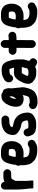

<svg xmlns="http://www.w3.org/2000/svg" viewBox="2181 -3030 1092 5494"><g transform="rotate(-90 2727.0 -283.0)"><path d="M50 -692V-352C50 -336.7 50.7 -320.3 52 -303C53.3 -259.3 53.8 -229.5 58 -190C63 -125.4 67.9 -65.4 78 -5V0C80.3 36.3 85 74 85 109V123C85 125 122 126 196 126C270.7 126 308 125 308 123V59C308 27.9 300 2 300 -29C299.3 -45.7 299 -62.7 299 -80V-381C301.8 -388 303.8 -394.5 305 -402C305.7 -402 306 -402.3 306 -403C312 -413.7 316.7 -422 320 -428C325.4 -441.4 337.6 -454.9 343 -471C349.7 -477.7 355.1 -484.5 361 -493C367 -497.7 371.7 -501 375 -503H376L390 -505L407 -508C409.7 -508 412.3 -508.3 415 -509H520C580.5 -509 632 -560.1 632 -620.5C632 -680.9 580.5 -732 520 -732H425C407 -732 392.1 -730.3 375 -729L359 -726C324.6 -722.2 298 -713.5 273 -701C267.9 -755.8 218.9 -803 160 -803C99.7 -803 50 -752 50 -692Z M1213 -497C1213 -485.4 1211.1 -472.8 1210 -462V-460C1205.8 -447.5 1203.3 -437.5 1198 -427L1193.5 -418C1191.7 -414.4 1188.1 -405 1183 -405C1164.3 -396.5 1149.2 -391.1 1131 -382C1129 -381.3 1127.7 -381 1127 -381C1119.9 -379.8 1110.6 -378 1102 -378H1025C1013.4 -380.9 998.7 -381.5 987 -383C985 -383 983.3 -383.3 982 -384C984.7 -399.3 987 -415 989 -431C995 -471.2 1004.8 -496 1015 -531C1020.3 -549.4 1025 -565 1036 -576L1042 -578H1153C1167.2 -576.4 1175.3 -574.1 1188 -572C1191.3 -570 1195 -568 1199 -566C1204.3 -552.6 1207 -551 1207 -543C1210.3 -529.7 1213 -512.6 1213 -497ZM1144 237H1246C1258 237 1270.3 235.7 1283 233C1322.3 224.3 1359.3 207.8 1389 188C1396.3 184.7 1402.7 181.3 1408 178C1438.7 164.8 1458.6 140.1 1467.5 108C1486.5 39.6 1442.1 -15.2 1391.5 -30C1359.3 -39.4 1326.7 -34.1 1301 -17L1293 -13C1276.8 -6 1263.1 6.2 1245 13C1243.7 13 1242.7 13.3 1242 14H1140C1126.2 12.5 1114.9 10.2 1099 9C1088.7 4.9 1077 2 1065 -1C1051.2 -3.8 1041.4 -10.3 1030 -16L1028 -18L1011 -34C1002.7 -42.3 994.3 -50.5 988 -60C988 -60.7 987.7 -61.3 987 -62C979.3 -90.3 971.5 -127.3 969 -160C991.7 -160 1013.5 -155 1037 -155H1102C1121.9 -155 1143 -158.3 1160 -160C1184.8 -163.3 1211.7 -172.4 1231 -182C1233.7 -184 1236.7 -185.3 1240 -186C1244.7 -188.7 1248.7 -190.7 1252 -192C1304.7 -209.6 1349.7 -245.1 1376 -289C1407 -335.5 1428.9 -391.2 1434 -463C1441.3 -531.9 1425.9 -595.9 1408 -645C1389.8 -696.4 1353.4 -735.4 1308 -760C1285.4 -772.7 1268.4 -783 1242 -788C1212.3 -794.6 1182.3 -801 1145 -801H1039C1022.3 -801 1006 -799 990 -795C983.3 -793 977.3 -791.7 972 -791C950 -785.7 929 -775.7 909 -761C868.6 -732.2 837.8 -691.1 817 -642C807.4 -619.8 799.1 -585.2 791 -561C772.5 -507.8 761.2 -438.4 756 -374C739.3 -353.3 731 -330 731 -304C731 -283.3 736.3 -264.3 747 -247C746.3 -229.7 746 -214 746 -200C743.7 -141.1 750.4 -96.2 762 -48C775.6 31 805.7 80.1 854 123L870 140C889.3 159.3 906 172.2 931 184L947 192C967 202.6 988.6 209.8 1012 216C1035.7 222.8 1063.4 232 1092 232C1108.3 233.8 1125 237 1144 237Z M1837 -481C1838.3 -487 1839.3 -493 1840 -499C1842 -503.7 1844.3 -508.7 1847 -514C1851.6 -523.2 1867.8 -530.1 1876 -536C1902.4 -549.2 1929.6 -555.3 1963 -562H1966C1970.7 -562 1976.7 -561.7 1984 -561C1998.7 -561 2013 -561.7 2027 -563C2029.7 -563.7 2031.7 -564 2033 -564H2056C2116.5 -564 2168 -615.1 2168 -675.5C2168 -735.9 2116.5 -787 2056 -787H2033C2022.3 -787 2010.7 -786 1998 -784H1993C1983 -784.7 1974 -785 1966 -785C1937.7 -785 1912.1 -780.8 1887 -775C1841.6 -765.3 1798.1 -749 1763 -728L1737 -712C1698.8 -685.5 1667.9 -655.8 1647 -612C1635.6 -589.3 1623.3 -562.7 1620 -535C1617.1 -512 1612.6 -485.5 1611 -461C1611 -395.9 1638.9 -350.7 1678 -320C1714 -290.6 1753.9 -264.8 1801 -246C1839.8 -231.7 1889 -224 1931 -215C1946.6 -209.8 1957.1 -201.2 1968 -193C1978.5 -187.8 1990.6 -172.4 1999 -164C2005.6 -150.7 2011.2 -140.9 2016 -125C2019.3 -115.9 2024 -109.1 2024 -100C2026.4 -84.1 2028.5 -68.6 2030 -54V-46C2021.5 -39.2 2009.2 -33.1 2000 -28C1999.3 -28 1998.3 -27.7 1997 -27C1988.5 -24.2 1979.9 -21 1972 -21L1954 -19C1948 -18.3 1941.7 -17.3 1935 -16H1930C1920.7 -16.7 1910.7 -17 1900 -17H1846C1832 -20.5 1820.5 -23.4 1803 -26C1801.7 -29.3 1800.7 -33.3 1800 -38L1790 -73C1775.3 -121.5 1718.6 -168.4 1652 -149.5C1602.2 -135.3 1556.8 -78.9 1575 -12L1585 23C1612.5 120 1664.7 175.2 1766 194C1794.5 199.7 1816.7 206 1850 206H1900C1907.3 206 1914 206.3 1920 207C1947.5 207 1976.7 202.4 2001 200C2039.2 195.2 2076.7 184.4 2105 168C2125.8 156.6 2147.9 144.9 2166 130C2191.9 112.8 2211.9 93.4 2227 66C2240.7 40.3 2253 9.6 2253 -25V-46C2253 -77.1 2248.6 -103.3 2245 -132C2240.1 -160.4 2234.7 -174.2 2227 -199C2205.3 -264.1 2170 -315.9 2122 -357C2106.1 -369.1 2096.7 -375.5 2084 -385C2067.1 -398.3 2051.6 -404.7 2033 -414C1996.9 -430.2 1954.9 -440.1 1910 -448C1880.8 -451.2 1856.6 -462.5 1838 -478H1837Z M2720 -496C2720 -493.3 2719.7 -491 2719 -489C2719 -488.3 2718.7 -487.3 2718 -486C2714 -476 2709.7 -463.7 2705 -449C2698.1 -426 2679.8 -400.2 2662 -386C2656.3 -380.3 2651.9 -376 2642 -376V-382C2642.7 -387.3 2643.7 -393 2645 -399C2647.4 -412.7 2649.5 -438.3 2655 -452C2669.1 -489.7 2684.6 -532.6 2711 -559C2711.7 -556.3 2712 -554 2712 -552C2714.3 -534.9 2720 -515.1 2720 -496ZM2696 -6C2695.3 -6 2694.7 -5.7 2694 -5C2672.8 7.1 2649.9 13.4 2622 19H2618C2614.7 19.7 2611 20 2607 20H2532C2530 19.3 2527.3 18.7 2524 18C2466.5 -17.4 2399.4 6.1 2370.5 51.5C2334.4 108.3 2358.3 176.6 2403 206L2412 211C2437 226.8 2487 243 2527 243H2607C2614.3 243 2621.3 242.7 2628 242C2638 242 2647.3 241.3 2656 240C2691.4 233.6 2729.1 225.9 2757 211C2806.9 191.1 2848.7 165.2 2877 124L2887 110C2892.3 102.7 2897.7 94.7 2903 86C2923.9 54.6 2935.5 18.2 2947 -22C2962.3 -73.9 2981.4 -135.9 2976 -203C2969 -294.1 2956.2 -396.3 2947 -485L2945 -499C2945.7 -503.7 2946.3 -508.7 2947 -514L2949 -540C2950.3 -553.3 2950.7 -564.7 2950 -574V-586C2950 -598.7 2948.7 -611.7 2946 -625C2936 -659.9 2931.1 -690.2 2910.5 -715C2891.7 -737.6 2860.2 -752.5 2823 -759C2802.3 -779 2777 -789 2747 -789H2737C2714.5 -789 2683.1 -786.3 2664 -781C2619.5 -771.7 2594.2 -755.2 2562 -724C2516.6 -682 2489.9 -635.4 2464 -575C2449.3 -539.7 2437.3 -514.3 2431 -473L2426 -443C2420.5 -417 2417.4 -389.1 2420 -358C2424.3 -297.6 2433.1 -261.9 2464 -226C2496 -188 2537.8 -167.1 2596 -156C2625.6 -151.3 2653.5 -152.9 2683 -156C2711.4 -157.8 2731.1 -167 2753 -179V-171C2750.5 -153.3 2747.3 -130.6 2742 -116C2737.8 -99.2 2732.7 -77.1 2726 -62L2716 -36V-35C2708.9 -23.6 2703.7 -16.3 2696 -6Z M3230 -454C3283.3 -454 3323.7 -490.7 3337 -533C3341.7 -535.7 3346 -538 3350 -540H3351C3359 -543.3 3368 -547 3378 -551C3379.3 -551.7 3381 -552 3383 -552C3398.5 -555.4 3417.3 -558 3435 -558H3497C3499.7 -554.7 3501.3 -552.3 3502 -551V-550C3516.8 -520.4 3521.2 -478 3534 -446C3534.6 -443 3538 -434 3538 -429H3387C3311.7 -429 3277.7 -405.3 3235 -367C3190.2 -325.6 3164.4 -285.2 3138 -228L3130 -210C3118 -184.5 3108 -160.9 3096 -137C3082.4 -105.9 3076 -64.3 3076 -21C3076 63.2 3123 110.6 3177 144C3182.3 147.3 3185.7 149.7 3187 151L3213 169C3240.1 185.3 3276.1 198.1 3313 203L3330 205C3338.7 206.3 3347.7 207.3 3357 208H3441C3493.5 208 3533.3 190.2 3571 176C3594.5 202.1 3626.5 217.3 3664 228C3730.9 247.8 3788.4 201.8 3802 152C3820.9 87.3 3780 33.4 3734 17V14C3734 4.8 3736.1 -7 3737 -16C3743.3 -34.9 3743.6 -54.2 3752 -71C3760.6 -92.5 3766.4 -115.7 3770 -139L3772 -157C3773.3 -167.7 3774 -179 3774 -191V-304C3774 -307.3 3774.3 -310 3775 -312C3776.1 -331.2 3772.5 -355.6 3771 -374L3769 -398C3765 -429.8 3761.8 -452.5 3755 -483C3749.9 -504.6 3744.1 -514.7 3740 -535C3734.6 -555.2 3729.4 -572.8 3724 -593C3703.4 -667.2 3655.9 -740 3586 -765C3560.2 -773.6 3533.6 -781 3500 -781H3437C3323.7 -781 3250 -743.3 3182 -698C3147.8 -674 3119 -630.2 3119 -575V-566C3119 -505.7 3170 -454 3230 -454ZM3551 -206V-187C3550.3 -181 3549.7 -175.7 3549 -171C3549 -168.3 3548.3 -165.3 3547 -162C3543.2 -146.8 3535.2 -130 3532 -117L3526 -95C3524.7 -87.7 3523 -80 3521 -72C3519.1 -63.3 3518.7 -42 3510 -42C3498.9 -34.6 3479.7 -28.4 3467 -22C3460.8 -19.9 3455.1 -16 3446 -16C3443.3 -15.3 3441 -15 3439 -15H3368C3366 -15 3363.7 -15.3 3361 -16L3345 -18C3339.5 -18 3327.4 -21.6 3323 -26C3317 -31.3 3309.7 -36.7 3301 -42V-45C3301 -47 3301.3 -49 3302 -51C3310.8 -71.6 3318.6 -89.1 3329 -110C3340.3 -131 3347.9 -154.4 3361 -174C3367.7 -187.4 3377.1 -193.1 3390 -206Z M4105 -698V-580H4018C3957.5 -580 3906 -528.9 3906 -468.5C3906 -408.1 3957.5 -357 4018 -357H4105V-138C4103.7 -128 4103 -118.7 4103 -110V84C4103 144.5 4154.1 196 4214.5 196C4274.9 196 4326 144.5 4326 84V-112C4327.3 -122.7 4328 -132.7 4328 -142V-357H4376C4386.7 -357 4397.3 -357.7 4408 -359L4424 -361C4436 -361 4448.7 -362 4462 -364L4473 -366C4503 -371.3 4526.8 -386.7 4544.5 -412C4602.4 -495 4528.2 -602.7 4434 -586L4424 -584C4414 -584 4404 -583.3 4394 -582L4378 -580H4328V-698C4328 -757.7 4276.4 -809 4216.5 -809C4156.6 -809 4105 -757.7 4105 -698Z M5146 -497C5146 -485.4 5144.1 -472.8 5143 -462V-460C5138.8 -447.5 5136.3 -437.5 5131 -427L5126.5 -418C5124.7 -414.4 5121.1 -405 5116 -405C5097.3 -396.5 5082.2 -391.1 5064 -382C5062 -381.3 5060.7 -381 5060 -381C5052.9 -379.8 5043.6 -378 5035 -378H4958C4946.4 -380.9 4931.7 -381.5 4920 -383C4918 -383 4916.3 -383.3 4915 -384C4917.7 -399.3 4920 -415 4922 -431C4928 -471.2 4937.8 -496 4948 -531C4953.3 -549.4 4958 -565 4969 -576L4975 -578H5086C5100.2 -576.4 5108.3 -574.1 5121 -572C5124.3 -570 5128 -568 5132 -566C5137.3 -552.6 5140 -551 5140 -543C5143.3 -529.7 5146 -512.6 5146 -497ZM5077 237H5179C5191 237 5203.3 235.7 5216 233C5255.3 224.3 5292.3 207.8 5322 188C5329.3 184.7 5335.7 181.3 5341 178C5371.7 164.8 5391.6 140.1 5400.5 108C5419.5 39.6 5375.1 -15.2 5324.5 -30C5292.3 -39.4 5259.7 -34.1 5234 -17L5226 -13C5209.8 -6 5196.1 6.2 5178 13C5176.7 13 5175.7 13.3 5175 14H5073C5059.2 12.5 5047.9 10.2 5032 9C5021.7 4.9 5010 2 4998 -1C4984.2 -3.8 4974.4 -10.3 4963 -16L4961 -18L4944 -34C4935.7 -42.3 4927.3 -50.5 4921 -60C4921 -60.7 4920.7 -61.3 4920 -62C4912.3 -90.3 4904.5 -127.3 4902 -160C4924.7 -160 4946.5 -155 4970 -155H5035C5054.9 -155 5076 -158.3 5093 -160C5117.8 -163.3 5144.7 -172.4 5164 -182C5166.7 -184 5169.7 -185.3 5173 -186C5177.7 -188.7 5181.7 -190.7 5185 -192C5237.7 -209.6 5282.7 -245.1 5309 -289C5340 -335.5 5361.9 -391.2 5367 -463C5374.3 -531.9 5358.9 -595.9 5341 -645C5322.8 -696.4 5286.4 -735.4 5241 -760C5218.4 -772.7 5201.4 -783 5175 -788C5145.3 -794.6 5115.3 -801 5078 -801H4972C4955.3 -801 4939 -799 4923 -795C4916.3 -793 4910.3 -791.7 4905 -791C4883 -785.7 4862 -775.7 4842 -761C4801.6 -732.2 4770.8 -691.1 4750 -642C4740.4 -619.8 4732.1 -585.2 4724 -561C4705.5 -507.8 4694.2 -438.4 4689 -374C4672.3 -353.3 4664 -330 4664 -304C4664 -283.3 4669.3 -264.3 4680 -247C4679.3 -229.7 4679 -214 4679 -200C4676.7 -141.1 4683.4 -96.2 4695 -48C4708.6 31 4738.7 80.1 4787 123L4803 140C4822.3 159.3 4839 172.2 4864 184L4880 192C4900 202.6 4921.6 209.8 4945 216C4968.7 222.8 4996.4 232 5025 232C5041.3 233.8 5058 237 5077 237Z"/></g></svg>

Font: Smoothie
Style: Blk
Weight: 900
Foundry: Cannot Into Space Fonts
Version: Version 0.8